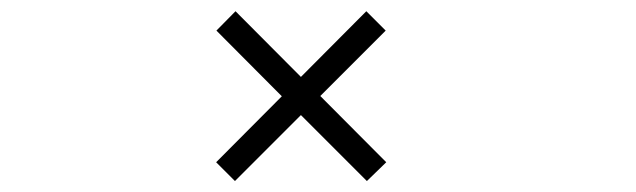

<svg xmlns="http://www.w3.org/2000/svg" viewBox="-20 -475 1133 342"><path d="M398.5 -152.5 365 -186 482 -303.5 365.5 -420.5 399.5 -455 516 -338 632.5 -455 667 -420.5 550.5 -304 668 -186 633.5 -152.5 516 -270Z"/></svg>

Font: Trispace Expanded ExtraLight
Style: Regular
Weight: 200
Width: 7
Designer: Tyler Finck
Foundry: Etcetera Type Company
Version: Version 1.210; ttfautohint (v1.8.3)